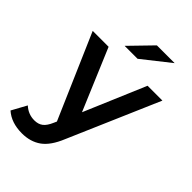

<svg xmlns="http://www.w3.org/2000/svg" viewBox="-291 -849 1153 1153"><g transform="rotate(45 285.5 -272.5)"><path d="M129 201Q39 201 -16 152L36 57Q75 93 127 93Q160 93 181.5 76.5Q203 60 220 20L228 2L-5 -535H130L295 -144L461 -535H587L338 41Q302 129 251.5 165Q201 201 129 201ZM194 -607 329 -746H480L304 -607Z"/></g></svg>

Font: Belfius21
Style: Bold
Weight: 700
Designer: Montserrat's base design by Julieta Ulanovsky, modified by Coast SPRL for Belfius Bank NV.
Foundry: Montserrat's base design by Julieta Ulanovsky, modified by Coast SPRL for Belfius Bank NV.
Version: Version 2.000;FEAKit 1.0